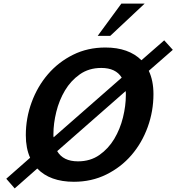

<svg xmlns="http://www.w3.org/2000/svg" viewBox="-20 -1000 984 1071"><path d="M15 -3 148 -120Q124 -173 124 -246Q124 -341 156.5 -429.5Q189 -518 247.5 -586Q306 -654 387.5 -694.5Q469 -735 568 -735Q633 -735 683.5 -717Q734 -699 769 -664L896 -775L944 -722L810 -605Q836 -550 836 -475Q836 -380 804 -291.5Q772 -203 713.5 -135Q655 -67 573 -26.5Q491 14 392 14Q326 14 274.5 -4.5Q223 -23 188 -60L62 51ZM545 -621Q476 -621 425.5 -585.5Q375 -550 342.5 -495.5Q310 -441 294 -376Q278 -311 278 -252Q278 -247 278 -243Q278 -239 279 -234L659 -567Q626 -621 545 -621ZM415 -100Q484 -100 534.5 -135.5Q585 -171 617.5 -225.5Q650 -280 666 -345Q682 -410 682 -469Q682 -475 682 -480.5Q682 -486 681 -492L299 -157Q332 -100 415 -100ZM595 -800H525L657 -980H787Z"/></svg>

Font: Perun
Style: Bold Italic
Weight: 700
Italic angle: -12°
Foundry: Copyright (c) Stefan Peev, Context Ltd, 2016
Version: Version 1.027